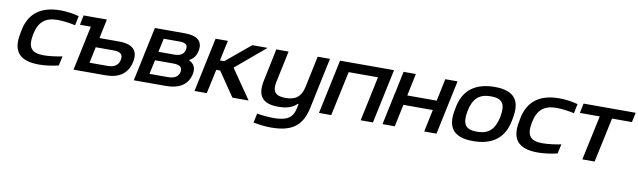

<svg xmlns="http://www.w3.org/2000/svg" viewBox="-42 -1022 5789 1741"><g transform="rotate(10 2852.5 -151.5)"><path d="M88 -256 86 -244C50 -74 118 9 298 9C354 9 416 1 479 -14L498 -101C447 -90 374 -81 327 -81C214 -81 178 -128 200 -247L201 -253C225 -368 283 -419 398 -419C445 -419 515 -410 561 -399L579 -486C522 -501 464 -509 408 -509C231 -509 117 -431 88 -256Z M617 0H911C1038 0 1114 -55 1137 -162C1160 -268 1107 -323 980 -323H799L836 -500H622L604 -411H704ZM749 -87 780 -235H947C1009 -235 1034 -211 1024 -162C1014 -113 978 -87 916 -87Z M1172 0H1466C1594 0 1668 -51 1689 -147C1701 -206 1683 -243 1632 -267C1673 -288 1694 -317 1704 -362C1724 -453 1672 -500 1554 -500H1278ZM1302 -82 1330 -212H1498C1560 -212 1585 -191 1576 -147C1567 -105 1533 -82 1470 -82ZM1347 -293 1374 -418H1520C1576 -418 1599 -399 1590 -356C1581 -313 1549 -293 1494 -293Z M1837 -500 1731 0H1844L1892 -223H1928L2080 0H2229L2043 -270L2316 -500H2175L1950 -313H1910L1950 -500Z M2791 -30 2890 -500H2777L2716 -211C2697 -124 2652 -81 2554 -81C2458 -81 2429 -123 2448 -211L2509 -500H2396L2335 -207C2303 -58 2356 9 2503 9C2582 9 2635 -10 2673 -47H2681L2672 -4C2655 76 2608 117 2483 117C2435 117 2373 112 2326 103L2308 189C2367 200 2419 206 2473 206C2670 206 2757 130 2791 -30Z M2877 0H2990L3078 -411H3348L3261 0H3374L3480 -500H2983Z M3462 0H3575L3618 -205H3889L3846 0H3959L4065 -500H3952L3909 -295H3638L3681 -500H3568L3525 -295H3524L3515 -250Z M4088 -256 4086 -244C4051 -76 4116 9 4297 9C4472 9 4585 -70 4614 -244L4616 -256C4651 -423 4588 -509 4407 -509C4232 -509 4117 -430 4088 -256ZM4200 -247 4201 -253C4225 -367 4278 -419 4387 -419C4494 -419 4525 -371 4503 -253L4502 -247C4477 -133 4426 -81 4316 -81C4210 -81 4179 -129 4200 -247Z M4681 -256 4679 -244C4643 -74 4711 9 4891 9C4947 9 5009 1 5072 -14L5091 -101C5040 -90 4967 -81 4920 -81C4807 -81 4771 -128 4793 -247L4794 -253C4818 -368 4876 -419 4991 -419C5038 -419 5108 -410 5154 -399L5172 -486C5115 -501 5057 -509 5001 -509C4824 -509 4710 -431 4681 -256Z M5302 0H5415L5503 -411H5686L5705 -500H5225L5207 -411H5390Z"/></g></svg>

Font: LT Wave Medium
Style: Italic
Weight: 500
Designer: Daniel Lyons
Version: Version 2.5 (Glyphs App)